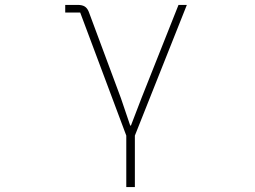

<svg xmlns="http://www.w3.org/2000/svg" viewBox="-20 -553 1040 783"><path d="M495 210V0L307 -502H246V-533H297Q315 -533 325.5 -526.5Q336 -520 342 -505L473 -153L511 -41H514L557 -153L708 -533H742L530 0V210Z"/></svg>

Font: IBM Plex Sans JP ExtraLight
Style: Regular
Weight: 200
Designer: Mike Abbink; Paul van der Laan; Pieter van Rosmalen; Wujin Sim; Yejin Wi; Jinhee Kim; Boomi Park; Yona Kim; Kichan Ma
Foundry: Sandoll Inc.
Version: Version 1.001